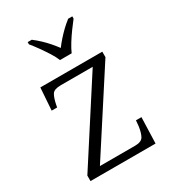

<svg xmlns="http://www.w3.org/2000/svg" viewBox="-185 -867 872 969"><g transform="rotate(-30 250.5 -383.0)"><path d="M54 0V-32L352 -494H166Q127 -494 115.5 -476Q104 -458 96 -418L94 -406H62L71 -536H432V-504L133 -42H338Q375 -42 386.5 -62Q398 -82 403 -119L406 -151H438L433 0ZM226 -606Q217 -629 200 -655.5Q183 -682 164.5 -708Q146 -734 130 -753V-766H154Q176 -749 194.5 -731.5Q213 -714 229 -695.5Q245 -677 260 -657Q275 -677 291.5 -695.5Q308 -714 326 -731.5Q344 -749 366 -766H390V-753Q375 -734 356 -708Q337 -682 320.5 -655.5Q304 -629 294 -606Z"/></g></svg>

Font: Noto Serif Gujarati Light
Style: Regular
Weight: 300
Version: Version 2.102